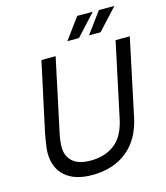

<svg xmlns="http://www.w3.org/2000/svg" viewBox="-132 -1006 971 1123"><g transform="rotate(-15 354.0 -445.0)"><path d="M287 16Q182 16 124.5 -34.5Q67 -85 67 -176Q67 -192 70 -215Q73 -238 77 -260Q81 -282 83 -294L173 -711H259L168 -284Q161 -253 158 -229Q155 -205 155 -188Q155 -133 191 -100.5Q227 -68 300 -68Q386 -68 444.5 -112Q503 -156 525 -256L622 -711H708L610 -248Q583 -119 499 -51.5Q415 16 287 16ZM348 -778 442 -906H536L418 -778ZM479 -778 573 -906H667L549 -778Z"/></g></svg>

Font: Geist
Style: Italic
Weight: 400
Italic angle: -12°
Designer: Basement.studio, Andrés Briganti, Mateo Zaragoza
Foundry: Basement.studio, Vercel, Andrés Briganti, Guido Ferreyra, Mateo Zaragoza
Version: Version 1.500